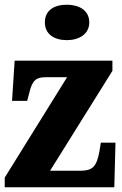

<svg xmlns="http://www.w3.org/2000/svg" viewBox="-20 -793 518 813"><path d="M263 -623C314 -623 358 -648 358 -698C358 -750 314 -773 263 -773C210 -773 170 -750 170 -698C170 -648 210 -623 263 -623ZM0 0H464L469 -189H407L401 -152C389 -85 370 -70 319 -70H192L456 -493V-536H42L31 -366H95L104 -400C117 -455 135 -466 173 -466H264L0 -41Z"/></svg>

Font: Noto Serif Myanmar Condensed Black
Style: Regular
Weight: 900
Width: 3
Designer: Ben Mitchell and the Monotype Design Team
Foundry: Monotype Imaging Inc.
Version: Version 2.106